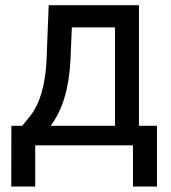

<svg xmlns="http://www.w3.org/2000/svg" viewBox="-20 -548 644 724"><path d="M64 -73.7 95.2 -112.3Q147.9 -180.7 155.3 -317.4L163.6 -528.3H503.9V-73.7H571.8V155.3H481.4V0H112.8V155.3H22.5L22.9 -73.7ZM170.9 -73.7H413.6V-444.8H251L245.6 -318.8Q237.3 -161.1 170.9 -73.7Z"/></svg>

Font: SteelSelectRoboto
Style: Roboto-Regular
Weight: 400
Designer: Google
Version: Version 2.137; 2017